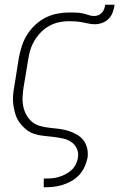

<svg xmlns="http://www.w3.org/2000/svg" viewBox="-20 -581 540 816"><path d="M166 215V178H167Q182 178 197 177Q212 176 226.5 172Q241 168 255.5 161Q270 154 282 143.5Q294 133 301.5 118.5Q309 104 311 90Q315 69 306.5 50.5Q298 32 281.5 21.5Q265 11 245 7Q225 3 204.5 0.5Q184 -2 163.5 -4Q143 -6 124 -12.5Q105 -19 90 -31.5Q75 -44 63.5 -59.5Q52 -75 46 -94Q40 -113 37 -133Q34 -153 35.5 -174Q37 -195 41 -215L60 -335Q65 -361 73 -386Q81 -411 95.5 -434Q110 -457 130.5 -476Q151 -495 175.5 -507Q200 -519 226 -523.5Q252 -528 277 -528Q291 -528 304 -527.5Q317 -527 330 -524.5Q343 -522 355 -517.5Q367 -513 380 -513Q389 -513 398 -516.5Q407 -520 413.5 -527.5Q420 -535 423 -543.5Q426 -552 427 -561H467Q465 -546 459.5 -530Q454 -514 442.5 -502Q431 -490 415 -484Q399 -478 384 -478Q369 -478 355.5 -481Q342 -484 328.5 -486.5Q315 -489 301 -490Q287 -491 273 -491Q252 -491 231 -486.5Q210 -482 190.5 -471.5Q171 -461 155 -445Q139 -429 127.5 -410Q116 -391 109.5 -370.5Q103 -350 100 -329L80 -209Q77 -189 76 -168.5Q75 -148 79 -128.5Q83 -109 92.5 -92Q102 -75 116.5 -63Q131 -51 150.5 -45.5Q170 -40 190 -38Q210 -36 230.5 -33.5Q251 -31 270 -25Q289 -19 306 -9.5Q323 0 334.5 15Q346 30 350.5 49.5Q355 69 352 90Q348 109 339.5 128Q331 147 316.5 162.5Q302 178 283.5 188.5Q265 199 245.5 205Q226 211 206 213Q186 215 167 215Z"/></svg>

Font: Iosevka SS04 XLt Obl
Style: Regular
Weight: 200
Italic angle: -9°
Monospace: yes
Designer: Belleve Invis
Foundry: Belleve Invis
Version: Version 19.0.0; ttfautohint (v1.8.4)